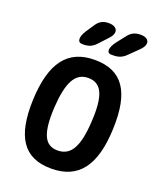

<svg xmlns="http://www.w3.org/2000/svg" viewBox="-156 -913 887 1059"><g transform="rotate(20 287.5 -383.5)"><path d="M272 48C432 48 511 -56 519 -274C528 -495 457 -598 295 -598C136 -598 58 -494 49 -274C41 -55 111 48 272 48ZM198 -656H205C236 -656 258 -665 279 -688L328 -741C364 -779 350 -815 298 -815C266 -815 244 -804 226 -777L194 -729C167 -688 169 -656 198 -656ZM174 -274C183 -425 219 -492 295 -492C374 -492 403 -426 394 -274C386 -124 350 -58 271 -58C194 -58 166 -123 174 -274ZM369 -656H381C411 -656 433 -664 455 -686L511 -741C549 -779 537 -815 485 -815C454 -815 431 -805 412 -780L372 -729C341 -689 339 -656 369 -656Z"/></g></svg>

Font: 寒蝉团圆体 Round
Style: Regular
Weight: 500
Designer: 寒蝉字型
Version: Version 2.700;Glyphs 3.1.1 (3135)